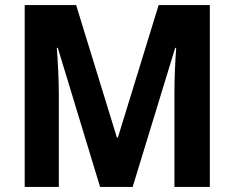

<svg xmlns="http://www.w3.org/2000/svg" viewBox="-20 -734 921 754"><path d="M373 0 207 -546H203Q206 -509 208.5 -458.5Q211 -408 211 -362V0H77V-714H279L439 -194H443L603 -714H804V0H665V-365Q665 -409 667 -459Q669 -509 672 -546H668L501 0Z"/></svg>

Font: Noto Sans Lao SemiCondensed
Style: Bold
Weight: 700
Width: 4
Designer: Monotype Design Team
Foundry: Monotype Imaging Inc.
Version: Version 2.003; ttfautohint (v1.8.4.7-5d5b)